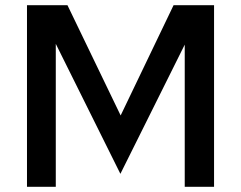

<svg xmlns="http://www.w3.org/2000/svg" viewBox="-20 -720 929 740"><path d="M84 0V-700H240L445 -275L649 -700H805V0H692V-548L444 -50L195 -551V0Z"/></svg>

Font: Red Hat Text Medium
Style: Regular
Weight: 500
Designer: Pentagram, MCKL
Foundry: Pentagram, MCKL
Version: Version 1.023